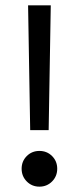

<svg xmlns="http://www.w3.org/2000/svg" viewBox="-20 -680 292 711"><path d="M168 -660.2 160.2 -198.2H91.8L84 -660.2ZM79.1 -8.1Q60.1 -27.3 60.1 -55.2Q60.1 -83 79.1 -102.1Q98.1 -121.1 126 -121.1Q153.8 -121.1 172.9 -102.1Q191.9 -83 191.9 -55.2Q191.9 -27.3 172.9 -8.1Q153.8 11.2 126 11.2Q98.1 11.2 79.1 -8.1Z"/></svg>

Font: Human Sans
Style: Regular
Weight: 400
Designer: Tim Radville
Foundry: Continuum
Version: Version 1.000;FEAKit 1.0